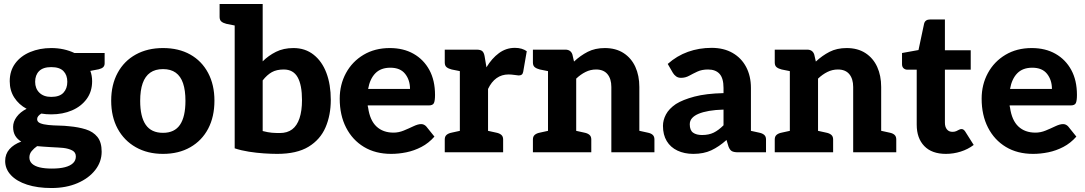

<svg xmlns="http://www.w3.org/2000/svg" viewBox="-20 -767 5467 967"><path d="M238 -525Q271 -525 300.5 -518.5Q330 -512 355 -500H507V-448Q507 -436 500 -429Q493 -422 477 -418L435 -410Q444 -386 444 -358Q444 -306 416.5 -268.5Q389 -231 342.5 -211Q296 -191 238 -191Q225 -191 212.5 -192Q200 -193 188 -195Q178 -189 172.5 -182Q167 -175 167 -167Q167 -153 182.5 -146.5Q198 -140 223.5 -137.5Q249 -135 277 -134.5Q305 -134 330 -131Q375 -127 412 -115.5Q449 -104 470.5 -77.5Q492 -51 492 -3Q492 48 459.5 89.5Q427 131 370 155.5Q313 180 239 180Q169 180 116.5 163Q64 146 35 115Q6 84 6 44Q6 9 27.5 -15.5Q49 -40 87 -54Q68 -65 57 -83Q46 -101 46 -128Q46 -154 64 -178.5Q82 -203 114 -219Q75 -240 52 -275.5Q29 -311 29 -358Q29 -410 56.5 -447.5Q84 -485 132 -505Q180 -525 238 -525ZM362 21Q362 0 343.5 -9.5Q325 -19 299 -22Q290 -23 273 -24Q256 -25 236 -26Q216 -27 197.5 -28.5Q179 -30 167 -31Q151 -20 139.5 -6Q128 8 128 26Q128 45 141.5 57.5Q155 70 180 76Q205 82 241 82Q281 82 307.5 75Q334 68 348 54.5Q362 41 362 21ZM238 -279Q280 -279 299.5 -300Q319 -321 319 -355Q319 -389 299.5 -409Q280 -429 238 -429Q197 -429 177 -409Q157 -389 157 -355Q157 -321 178.5 -300Q200 -279 238 -279Z M801 -525Q880 -525 938 -492.5Q996 -460 1028 -400Q1060 -340 1060 -260Q1060 -179 1028.5 -119Q997 -59 938.5 -25.5Q880 8 801 8Q723 8 664 -25.5Q605 -59 572.5 -119Q540 -179 540 -260Q540 -340 572.5 -400Q605 -460 664 -492.5Q723 -525 801 -525ZM801 -98Q859 -98 886.5 -138.5Q914 -179 914 -259Q914 -312 902 -347.5Q890 -383 865 -401Q840 -419 801 -419Q762 -419 736.5 -401Q711 -383 698.5 -347.5Q686 -312 686 -259Q686 -179 714 -138.5Q742 -98 801 -98Z M1376 8Q1346 8 1309 5.5Q1272 3 1233.5 -3Q1195 -9 1162 -20V-747H1303V-458Q1332 -487 1370 -506Q1408 -525 1458 -525Q1517 -525 1559.5 -491.5Q1602 -458 1624 -399.5Q1646 -341 1646 -264Q1646 -187 1619.5 -125.5Q1593 -64 1534 -28Q1475 8 1376 8ZM1389 -97Q1427 -97 1451.5 -115.5Q1476 -134 1488.5 -171.5Q1501 -209 1501 -263Q1501 -339 1479 -378Q1457 -417 1409 -417Q1373 -417 1349 -403.5Q1325 -390 1303 -362V-107Q1331 -100 1349 -98.5Q1367 -97 1389 -97ZM1184 -747 1170 -637 1120 -647Q1104 -651 1095 -658.5Q1086 -666 1086 -682V-747Z M1950 8Q1871 8 1813 -27Q1755 -62 1723 -124.5Q1691 -187 1691 -270Q1691 -341 1722.5 -399Q1754 -457 1811 -491Q1868 -525 1943 -525Q2012 -525 2063 -496Q2114 -467 2142.5 -414.5Q2171 -362 2171 -289Q2171 -260 2165.5 -248Q2160 -236 2139 -236H1832Q1832 -233 1832.5 -230.5Q1833 -228 1834 -225Q1843 -161 1876 -130Q1909 -99 1962 -99Q1988 -99 2013.5 -109.5Q2039 -120 2062 -131Q2085 -142 2101 -142Q2116 -142 2127 -130L2168 -79Q2139 -46 2102.5 -27Q2066 -8 2027 0Q1988 8 1950 8ZM1834 -319H2045Q2045 -364 2020.5 -395Q1996 -426 1946 -426Q1898 -426 1870.5 -398Q1843 -370 1834 -319Z M2296 0V-517H2380Q2401 -517 2409.5 -509Q2418 -501 2421 -482L2430 -428Q2457 -473 2493 -499.5Q2529 -526 2573 -526Q2592 -526 2607 -521.5Q2622 -517 2633 -509L2615 -405Q2613 -395 2607.5 -391Q2602 -387 2592 -387Q2589 -387 2572 -389.5Q2555 -392 2541 -392Q2507 -392 2481 -373.5Q2455 -355 2438 -319V0ZM2416 0 2429 -110 2479 -99Q2495 -96 2504.5 -88Q2514 -80 2514 -65V0ZM2220 0V-65Q2220 -80 2229.5 -88Q2239 -96 2255 -99L2305 -110L2318 0ZM2318 -517 2305 -407 2255 -417Q2239 -421 2229.5 -428.5Q2220 -436 2220 -452V-517Z M2740 0V-517H2827Q2855 -517 2863 -492L2871 -457Q2903 -487 2940 -506Q2977 -525 3026 -525Q3082 -525 3121 -499.5Q3160 -474 3180 -430Q3200 -386 3200 -329V0H3059V-329Q3059 -370 3039.5 -393.5Q3020 -417 2982 -417Q2954 -417 2929 -404.5Q2904 -392 2882 -371V0ZM2664 0V-65Q2664 -80 2673.5 -88Q2683 -96 2699 -99L2749 -110L2762 0ZM2860 0 2873 -110 2923 -99Q2939 -96 2948.5 -88Q2958 -80 2958 -65V0ZM3178 0 3192 -110 3242 -99Q3258 -96 3267 -88Q3276 -80 3276 -65V0ZM2762 -517 2749 -407 2699 -417Q2683 -421 2673.5 -428.5Q2664 -436 2664 -452V-517Z M3472 8Q3427 8 3392 -8.5Q3357 -25 3338 -56.5Q3319 -88 3319 -133Q3319 -162 3334 -190.5Q3349 -219 3384 -243Q3419 -265 3477.5 -280.5Q3536 -296 3624 -298V-324Q3624 -373 3604 -395Q3584 -417 3546 -417Q3515 -417 3492.5 -406.5Q3470 -396 3451 -385.5Q3432 -375 3410 -375Q3395 -375 3385 -382.5Q3375 -390 3369 -400L3343 -445Q3389 -486 3445 -506Q3501 -526 3564 -526Q3625 -526 3669.5 -500.5Q3714 -475 3738 -429.5Q3762 -384 3762 -324V0H3697Q3677 0 3666.5 -5.5Q3656 -11 3649 -29L3639 -62Q3601 -28 3562.5 -10Q3524 8 3472 8ZM3516 -87Q3550 -87 3574.5 -99Q3599 -111 3624 -136V-215Q3583 -214 3551.5 -208.5Q3520 -203 3498.5 -194Q3477 -185 3465.5 -172Q3454 -159 3454 -141Q3454 -111 3470.5 -99Q3487 -87 3516 -87ZM3740 0 3753 -110 3803 -99Q3819 -96 3828.5 -88Q3838 -80 3838 -65V0Z M3958 0V-517H4045Q4073 -517 4081 -492L4089 -457Q4121 -487 4158 -506Q4195 -525 4244 -525Q4300 -525 4339 -499.5Q4378 -474 4398 -430Q4418 -386 4418 -329V0H4277V-329Q4277 -370 4257.5 -393.5Q4238 -417 4200 -417Q4172 -417 4147 -404.5Q4122 -392 4100 -371V0ZM3882 0V-65Q3882 -80 3891.5 -88Q3901 -96 3917 -99L3967 -110L3980 0ZM4078 0 4091 -110 4141 -99Q4157 -96 4166.5 -88Q4176 -80 4176 -65V0ZM4396 0 4410 -110 4460 -99Q4476 -96 4485 -88Q4494 -80 4494 -65V0ZM3980 -517 3967 -407 3917 -417Q3901 -421 3891.5 -428.5Q3882 -436 3882 -452V-517Z M4744 8Q4673 8 4635 -31.5Q4597 -71 4597 -139V-416H4550Q4539 -416 4531 -423Q4523 -430 4523 -444V-500L4606 -515L4634 -647Q4639 -669 4665 -669H4739V-514H4869V-416H4739V-149Q4739 -128 4749 -115.5Q4759 -103 4777 -103Q4788 -103 4796 -106.5Q4804 -110 4810 -113.5Q4816 -117 4823 -117Q4833 -117 4841 -105L4884 -37Q4855 -15 4818.5 -3.5Q4782 8 4744 8Z M5183 8Q5104 8 5046 -27Q4988 -62 4956 -124.5Q4924 -187 4924 -270Q4924 -341 4955.5 -399Q4987 -457 5044 -491Q5101 -525 5176 -525Q5245 -525 5296 -496Q5347 -467 5375.5 -414.5Q5404 -362 5404 -289Q5404 -260 5398.5 -248Q5393 -236 5372 -236H5065Q5065 -233 5065.5 -230.5Q5066 -228 5067 -225Q5076 -161 5109 -130Q5142 -99 5195 -99Q5221 -99 5246.5 -109.5Q5272 -120 5295 -131Q5318 -142 5334 -142Q5349 -142 5360 -130L5401 -79Q5372 -46 5335.5 -27Q5299 -8 5260 0Q5221 8 5183 8ZM5067 -319H5278Q5278 -364 5253.5 -395Q5229 -426 5179 -426Q5131 -426 5103.5 -398Q5076 -370 5067 -319Z"/></svg>

Font: Aleo ExtraBold
Style: Regular
Weight: 800
Designer: Alessio Laiso
Foundry: Alessio Laiso
Version: Version 2.001;gftools[0.9.29]